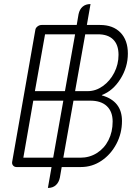

<svg xmlns="http://www.w3.org/2000/svg" viewBox="-20 -823 692 946"><path d="M581 -227Q581 -166 553.5 -114Q526 -62 480 -31Q434 0 379 0H284L275 52Q270 76 255 89.5Q240 103 216 103L234 0H61Q51 0 44.5 -7.5Q38 -15 40 -26L154 -675Q155 -685 164.5 -692.5Q174 -700 185 -700H358L367 -753Q372 -777 387 -790Q402 -803 426 -803L408 -700H473Q537 -700 573.5 -662.5Q610 -625 610 -559Q610 -492 573 -433.5Q536 -375 482 -355V-353Q581 -325 581 -227ZM152 -374H300L350 -654H202ZM400 -654 350 -374H413Q452 -374 487 -399Q522 -424 543 -465Q564 -506 564 -553Q564 -602 538 -628Q512 -654 463 -654ZM242 -46 292 -327H144L95 -46ZM535 -224Q535 -273 506.5 -300Q478 -327 425 -327H342L292 -46H376Q421 -46 457.5 -69Q494 -92 514.5 -132.5Q535 -173 535 -224Z"/></svg>

Font: K2D Thin
Style: Italic
Weight: 100
Italic angle: -10°
Designer: Katatrad Aksorn Co.,Ltd.
Foundry: Cadson Demak Co.,Ltd.
Version: Version 1.000; ttfautohint (v1.6)